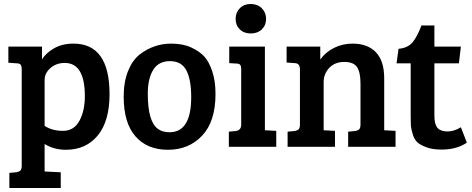

<svg xmlns="http://www.w3.org/2000/svg" viewBox="-20 -737 2369 964"><path d="M89 95V-389Q89 -406 83.5 -412.5Q78 -419 64 -419L22 -422V-503H191V-438Q207 -468 249 -493Q291 -518 349 -518Q530 -518 530 -264Q530 -129 471 -57Q412 15 311 15Q251 15 204 -14V124L285 128V207H27V131L60 128Q75 126 82 119.5Q89 113 89 95ZM406 -254Q406 -421 305 -421Q263 -421 233.5 -395.5Q204 -370 204 -335V-105Q242 -80 296.5 -80Q351 -80 378.5 -130Q406 -180 406 -254Z M831 -73Q940 -73 940 -249Q940 -338 915.5 -384Q891 -430 833.5 -430Q776 -430 749 -386Q722 -342 722 -266Q722 -125 774 -89Q797 -73 831 -73ZM601 -252Q601 -326 623 -380.5Q645 -435 682 -464Q753 -518 839 -518Q899 -518 940.5 -498.5Q982 -479 1005.5 -453.5Q1029 -428 1045.5 -379.5Q1062 -331 1062 -265Q1062 -127 995 -56Q928 15 823.5 15Q719 15 660 -52.5Q601 -120 601 -252Z M1310 -503V-83L1367 -80V0H1129V-76L1162 -79Q1191 -82 1191 -111V-389Q1191 -406 1185.5 -412Q1180 -418 1166 -418L1131 -420V-503ZM1184 -589.5Q1163 -610 1163 -642Q1163 -674 1184 -695.5Q1205 -717 1239 -717Q1273 -717 1294.5 -695.5Q1316 -674 1316 -642Q1316 -610 1294.5 -589.5Q1273 -569 1239 -569Q1205 -569 1184 -589.5Z M1419 -423V-503H1588V-438Q1614 -475 1657 -496.5Q1700 -518 1750 -518Q1826 -518 1867.5 -474.5Q1909 -431 1909 -344V-83L1966 -80V0H1728V-76L1761 -79Q1776 -81 1783 -87.5Q1790 -94 1790 -112V-318Q1790 -373 1773 -399.5Q1756 -426 1708.5 -426Q1661 -426 1633 -396Q1605 -366 1605 -325V-83L1662 -80V0H1424V-76L1457 -79Q1472 -81 1479 -87.5Q1486 -94 1486 -112V-389Q1486 -419 1461 -420Z M2096 -609H2161V-503H2294L2284 -419H2161V-156Q2161 -112 2177 -94.5Q2193 -77 2226.5 -77Q2260 -77 2294 -98L2324 -21Q2274 14 2197 14Q2152 14 2121 2.5Q2090 -9 2075 -23Q2060 -37 2052 -64Q2044 -91 2043 -106.5Q2042 -122 2042 -152V-419H1971L1981 -492Q2028 -496 2052 -525.5Q2076 -555 2096 -609Z"/></svg>

Font: Bree Serif
Style: Regular
Weight: 400
Designer: Veronika Burian, Jos Scaglione
Foundry: TypeTogether
Version: Version 1.001